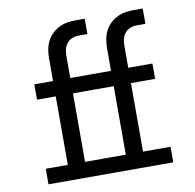

<svg xmlns="http://www.w3.org/2000/svg" viewBox="-81 -818 913 900"><g transform="rotate(-10 375.0 -367.5)"><path d="M78 0V-74H183V-400H94V-473H183V-580Q183 -601 186.5 -621.5Q190 -642 199 -660.5Q208 -679 223 -694Q238 -709 256.5 -718.5Q275 -728 295.5 -731.5Q316 -735 337 -735H380V-662H337Q322 -662 307 -656Q292 -650 282.5 -638Q273 -626 269 -611Q265 -596 265 -580V-473H380V-400H265V-74H396V0ZM354 0V-74H459V-400H370V-473H459V-580Q459 -601 462.5 -621.5Q466 -642 475 -660.5Q484 -679 499 -694Q514 -709 532.5 -718.5Q551 -728 571.5 -731.5Q592 -735 613 -735H656V-662H613Q598 -662 583 -656Q568 -650 558.5 -638Q549 -626 545 -611Q541 -596 541 -580V-473H656V-400H541V-74H672V0Z"/></g></svg>

Font: Iosevka Plex Etoile
Style: Regular
Weight: 400
Designer: Belleve Invis
Foundry: Belleve Invis
Version: Version 25.1.1; ttfautohint (v1.8.4)